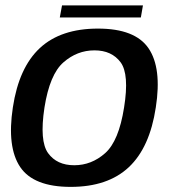

<svg xmlns="http://www.w3.org/2000/svg" viewBox="-20 -708 661 732"><path d="M249.5 4.5Q391 4.5 471 -70.5Q551 -145.5 574 -298.5Q597.5 -449 546.2 -524Q495 -599 353.5 -599Q212 -599 132 -524.8Q52 -450.5 29 -298.5Q6 -147 57 -71.2Q108 4.5 249.5 4.5ZM263 -78Q197 -78 163.5 -124Q130 -170 149.5 -298Q169.5 -424.5 221.8 -470.2Q274 -516 340 -516Q406 -516 439.8 -470.5Q473.5 -425 453 -298Q433 -170.5 381 -124.2Q329 -78 263 -78ZM208 -641.5H517L525 -687.5H216.5Z"/></svg>

Font: Anybody UltraCondensed Thin Medium
Style: Italic
Weight: 500
Italic angle: -10°
Version: Version 1.111